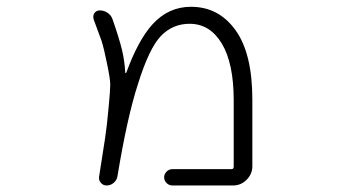

<svg xmlns="http://www.w3.org/2000/svg" viewBox="-20 -576 1040 574"><path d="M495.1 -21.5Q485.4 -21.5 478 -28.8Q470.7 -36.1 470.7 -45.9Q470.7 -55.7 478 -63Q485.4 -70.3 495.1 -70.3H671.9Q678.7 -70.3 678.7 -78.1V-275.4Q678.7 -386.7 643.1 -445.8Q607.4 -504.9 546.9 -504.9Q496.1 -504.9 460.9 -468.3Q425.8 -431.6 392.6 -325.2Q360.4 -226.6 331.1 -48.8Q329.1 -37.1 319.8 -29.3Q310.5 -21.5 298.8 -21.5Q288.1 -21.5 281.2 -29.8Q274.4 -38.1 276.4 -48.8Q289.1 -127.9 293.9 -161.1Q299.8 -199.2 304.7 -254.9Q309.6 -305.7 309.6 -323.2Q309.6 -339.8 299.8 -386.7Q291 -430.7 283.2 -455.1Q276.4 -473.6 259.8 -518.6Q258.8 -522.5 258.8 -525.4Q258.8 -531.2 261.7 -536.1Q267.6 -544.9 278.3 -544.9Q291 -544.9 301.8 -537.6Q312.5 -530.3 316.4 -518.6Q335.9 -462.9 344.7 -426.8Q352.5 -394.5 354.5 -358.4Q354.5 -357.4 355.5 -357.4Q356.4 -357.4 357.4 -358.4Q392.6 -455.1 435.5 -502.9Q483.4 -555.7 550.8 -555.7Q633.8 -555.7 684.1 -485.8Q734.4 -416 734.4 -278.3V-79.1Q734.4 -55.7 717.3 -38.6Q700.2 -21.5 676.8 -21.5Z"/></svg>

Font: Rounded-X Mgen+ 1m light
Style: Regular
Weight: 200
Designer: [Source Han Sans]
Ryoko NISHIZUKA  (kana & ideographs); Paul D. Hunt (Latin, Greek & Cyrillic); Wenlong ZHANG  (bopomofo
Version: Version 1.059.20150602